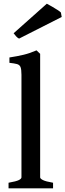

<svg xmlns="http://www.w3.org/2000/svg" viewBox="-20 -1033 358 1053"><path d="M26.9 0V-30.8Q68.8 -38.1 83.3 -45.4Q97.7 -52.7 97.7 -60.5V-623Q97.7 -652.8 92.5 -665.3Q87.4 -677.7 73.2 -681.6Q59.1 -685.5 31.7 -688.5V-717.8Q76.2 -724.6 110.4 -732.9Q144.5 -741.2 180.2 -756.8L200.2 -737.8V-60.5Q200.2 -53.2 215.6 -45.4Q231 -37.6 271 -30.8V0ZM84.5 -821.3Q76.2 -825.2 68.8 -833.3Q61.5 -841.3 54.7 -850.6L236.8 -1012.7Q249 -1006.3 265.4 -996.8Q281.7 -987.3 295.4 -978.5Q309.1 -969.7 314 -964.4L318.4 -939.9Z"/></svg>

Font: David Libre Medium
Style: Regular
Weight: 500
Designer: Ismar David, J. Victor Gaultney, Annie Olsen and Meir Sadan
Foundry: Monotype Imaging Inc. & SIL International
Version: Version 1.100; ttfautohint (v1.8.4.7-5d5b)